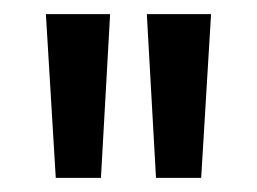

<svg xmlns="http://www.w3.org/2000/svg" viewBox="-20 -757 364 272"><path d="M45 -737H136L123 -505H59ZM188 -737H279L265 -505H201Z"/></svg>

Font: Krub Medium
Style: Regular
Weight: 500
Designer: Ekaluck Peanpanawate
Foundry: Cadson Demak Co.,Ltd.
Version: Version 1.000; ttfautohint (v1.6)